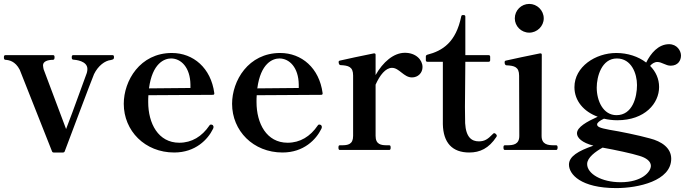

<svg xmlns="http://www.w3.org/2000/svg" viewBox="-28 -767 3522 982"><path d="M303 7C322 -43 440 -358 453 -388C474 -431 509 -457 539 -460C551 -463 555 -464 555 -474C555 -480 554 -485 548 -485H346C340 -485 339 -480 339 -474C339 -467 340 -463 346 -462C359 -461 419 -456 419 -414C419 -407 418 -402 416 -394C407 -372 351 -212 310 -107C287 -167 211 -370 195 -413C194 -420 192 -426 192 -433C192 -453 216 -461 243 -461C249 -461 251 -466 251 -474C251 -480 250 -485 244 -485H0C-7 -485 -8 -480 -8 -474C-8 -466 -7 -462 0 -461C17 -460 50 -455 73 -410L238 7C240 12 243 13 247 13H294C298 13 302 11 303 7Z M1056 -129C1054 -130 1053 -130 1052 -130C1049 -130 1046 -130 1043 -125C1005 -69 953 -37 889 -37C781 -37 730 -136 730 -245C730 -257 730 -269 731 -280L1061 -282C1066 -282 1069 -285 1068 -291C1051 -419 961 -496 851 -496C688 -496 605 -354 605 -236C605 -98 713 13 863 13C972 13 1035 -54 1061 -107C1062 -110 1064 -112 1064 -116C1064 -117 1064 -118 1064 -118C1064 -121 1063 -123 1062 -124C1061 -128 1058 -128 1056 -129ZM847 -468C898 -468 945 -422 946 -334V-317L734 -315C751 -444 813 -468 847 -468Z M1610 -129C1608 -130 1607 -130 1606 -130C1603 -130 1600 -130 1597 -125C1559 -69 1507 -37 1443 -37C1335 -37 1284 -136 1284 -245C1284 -257 1284 -269 1285 -280L1615 -282C1620 -282 1623 -285 1622 -291C1605 -419 1515 -496 1405 -496C1242 -496 1159 -354 1159 -236C1159 -98 1267 13 1417 13C1526 13 1589 -54 1615 -107C1616 -110 1618 -112 1618 -116C1618 -117 1618 -118 1618 -118C1618 -121 1617 -123 1616 -124C1615 -128 1612 -128 1610 -129ZM1401 -468C1452 -468 1499 -422 1500 -334V-317L1288 -315C1305 -444 1367 -468 1401 -468Z M2043 -497C1985 -497 1930 -449 1893 -383V-487C1893 -492 1890 -495 1884 -494C1849 -487 1719 -460 1710 -457C1705 -456 1704 -453 1704 -450C1704 -446 1705 -435 1713 -434C1754 -432 1778 -426 1778 -381V-72C1778 -28 1751 -24 1720 -24H1710C1704 -24 1703 -19 1703 -12C1703 -6 1704 0 1710 0H1963C1969 0 1970 -6 1970 -12C1970 -19 1969 -24 1963 -24H1951C1921 -24 1893 -28 1893 -72V-334C1915 -383 1944 -420 1977 -420C2014 -420 2037 -371 2079 -371C2110 -371 2133 -394 2133 -424C2133 -461 2099 -497 2043 -497Z M2372 13C2427 13 2472 -8 2511 -67C2512 -69 2513 -71 2513 -73C2513 -78 2505 -86 2500 -86C2497 -86 2494 -84 2491 -80C2467 -55 2450 -44 2421 -44C2385 -44 2355 -64 2351 -137C2351 -150 2350 -182 2350 -220L2352 -451H2471C2476 -451 2479 -454 2479 -459V-477C2479 -482 2476 -485 2471 -485H2352V-682C2352 -687 2349 -690 2344 -690H2339C2335 -690 2332 -688 2331 -683C2304 -551 2236 -507 2157 -487C2152 -485 2150 -482 2150 -478V-459C2150 -454 2153 -451 2158 -451H2237V-132C2239 -37 2285 13 2372 13Z M2679 -600C2719 -600 2753 -633 2753 -673C2753 -714 2719 -747 2679 -747C2638 -747 2605 -714 2605 -673C2605 -633 2638 -600 2679 -600ZM2817 0C2822 0 2824 -6 2824 -13C2824 -19 2822 -24 2817 -24H2805C2774 -24 2742 -28 2742 -72L2743 -487C2743 -492 2740 -495 2734 -494C2699 -487 2569 -460 2559 -457C2554 -456 2553 -453 2553 -448C2553 -443 2554 -434 2562 -433C2603 -431 2627 -425 2627 -380L2628 -72C2628 -28 2597 -24 2566 -24H2554C2548 -24 2547 -19 2547 -13C2547 -6 2548 0 2554 0Z M3334 -450C3357 -450 3377 -431 3402 -431C3440 -431 3455 -458 3455 -483C3455 -507 3435 -541 3394 -541C3339 -541 3300 -494 3277 -447C3237 -478 3182 -496 3124 -496C3018 -496 2910 -426 2910 -321C2910 -251 2958 -196 3029 -170C2974 -145 2923 -117 2923 -85C2923 -62 2949 -37 3007 -22C2929 5 2882 33 2882 75C2882 124 2942 195 3124 195C3236 195 3405 158 3405 45C3405 -11 3355 -44 3296 -59C3239 -75 3141 -95 3090 -103C3035 -113 3026 -120 3026 -131C3026 -139 3039 -150 3061 -160C3082 -155 3105 -152 3129 -152C3271 -152 3343 -239 3343 -322C3343 -364 3326 -401 3297 -430C3306 -441 3319 -450 3334 -450ZM3125 -178C3057 -178 3024 -251 3024 -319C3024 -375 3049 -468 3127 -468C3202 -468 3230 -390 3230 -332C3230 -270 3207 -178 3125 -178ZM3301 81C3301 112 3255 165 3146 165C3049 165 2975 122 2975 72C2975 39 3018 8 3054 -12C3120 0 3205 18 3242 30C3277 40 3301 58 3301 81Z"/></svg>

Font: Shippori Mincho OTF
Style: Bold
Weight: 800
Designer: FONTDASU
Foundry: FONTDASU / Google Inc. / but / Adobe
Version: Version 3.300;hotconv 1.0.109;makeotfexe 2.5.65596